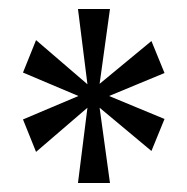

<svg xmlns="http://www.w3.org/2000/svg" viewBox="-20 -780 416 426"><path d="M153 -374 174 -541 60 -443 31 -515 154 -567 31 -619 60 -691 174 -593 153 -760H224L201 -594L316 -689L345 -618L222 -567L345 -516L316 -445L201 -541L224 -374Z"/></svg>

Font: Noto Serif Ethiopic ExtraCondensed
Style: Regular
Weight: 400
Width: 2
Designer: Monotype Design Team
Foundry: Monotype Imaging Inc.
Version: Version 2.102; ttfautohint (v1.8.4.7-5d5b)